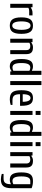

<svg xmlns="http://www.w3.org/2000/svg" viewBox="1660 -2400 950 4310"><g transform="rotate(90 2135.0 -245.0)"><path d="M155 0H65V-500H141L146 -460H151Q169 -475 199.5 -487.5Q230 -500 275 -500H325V-425H225Q206 -425 188 -420.5Q170 -416 155 -405Z M650 -250Q650 -310 642 -349.5Q634 -389 621 -412.5Q608 -436 591 -445.5Q574 -455 555 -455Q536 -455 519 -445.5Q502 -436 489 -412.5Q476 -389 468 -349.5Q460 -310 460 -250Q460 -190 468 -150.5Q476 -111 489 -87.5Q502 -64 519 -54.5Q536 -45 555 -45Q574 -45 591 -54.5Q608 -64 621 -87.5Q634 -111 642 -150.5Q650 -190 650 -250ZM740 -250Q740 -177 728 -127Q716 -77 692.5 -46.5Q669 -16 634.5 -3Q600 10 555 10Q510 10 475.5 -3Q441 -16 417.5 -46.5Q394 -77 382 -127Q370 -177 370 -250Q370 -323 382 -373Q394 -423 417.5 -453.5Q441 -484 475.5 -497Q510 -510 555 -510Q600 -510 634.5 -497Q669 -484 692.5 -453.5Q716 -423 728 -373Q740 -323 740 -250Z M940 0H850V-500H925L930 -470H935Q954 -489 982 -499.5Q1010 -510 1040 -510Q1076 -510 1104.5 -503.5Q1133 -497 1153 -480Q1173 -463 1184 -434Q1195 -405 1195 -360V0H1105V-360Q1105 -386 1098 -403.5Q1091 -421 1078 -431.5Q1065 -442 1048 -446Q1031 -450 1010 -450Q991 -450 971 -444Q951 -438 940 -430Z M1575 -30Q1556 -11 1528 -0.5Q1500 10 1470 10Q1431 10 1400 -2.5Q1369 -15 1348 -45Q1327 -75 1316 -125Q1305 -175 1305 -250Q1305 -325 1316 -375Q1327 -425 1348 -455Q1369 -485 1400 -497.5Q1431 -510 1470 -510Q1500 -510 1523.5 -503Q1547 -496 1570 -485V-700H1660V0H1585L1580 -30ZM1570 -430Q1559 -438 1539 -444Q1519 -450 1500 -450Q1476 -450 1456.5 -441Q1437 -432 1423.5 -409.5Q1410 -387 1402.5 -348.5Q1395 -310 1395 -250Q1395 -190 1402.5 -151Q1410 -112 1423.5 -89.5Q1437 -67 1456.5 -58.5Q1476 -50 1500 -50Q1519 -50 1539 -56Q1559 -62 1570 -70Z M1800 -700H1890V0H1800Z M2355 -220H2095Q2095 -171 2103 -138.5Q2111 -106 2127.5 -86.5Q2144 -67 2170.5 -58.5Q2197 -50 2235 -50H2335V-10Q2312 -2 2278.5 4Q2245 10 2215 10Q2159 10 2119 -2.5Q2079 -15 2053.5 -45Q2028 -75 2016.5 -125Q2005 -175 2005 -250Q2005 -325 2016 -375Q2027 -425 2049 -455Q2071 -485 2104 -497.5Q2137 -510 2180 -510Q2223 -510 2256 -497.5Q2289 -485 2311 -455Q2333 -425 2344 -375Q2355 -325 2355 -250ZM2265 -280Q2265 -331 2258 -364.5Q2251 -398 2239.5 -418Q2228 -438 2212.5 -446.5Q2197 -455 2180 -455Q2163 -455 2147.5 -446.5Q2132 -438 2120.5 -418Q2109 -398 2102 -364.5Q2095 -331 2095 -280Z M2560 0H2470V-500H2560ZM2560 -680V-570H2470V-680Z M2945 -30Q2926 -11 2898 -0.5Q2870 10 2840 10Q2801 10 2770 -2.5Q2739 -15 2718 -45Q2697 -75 2686 -125Q2675 -175 2675 -250Q2675 -325 2686 -375Q2697 -425 2718 -455Q2739 -485 2770 -497.5Q2801 -510 2840 -510Q2870 -510 2893.5 -503Q2917 -496 2940 -485V-700H3030V0H2955L2950 -30ZM2940 -430Q2929 -438 2909 -444Q2889 -450 2870 -450Q2846 -450 2826.5 -441Q2807 -432 2793.5 -409.5Q2780 -387 2772.5 -348.5Q2765 -310 2765 -250Q2765 -190 2772.5 -151Q2780 -112 2793.5 -89.5Q2807 -67 2826.5 -58.5Q2846 -50 2870 -50Q2889 -50 2909 -56Q2929 -62 2940 -70Z M3260 0H3170V-500H3260ZM3260 -680V-570H3170V-680Z M3485 0H3395V-500H3470L3475 -470H3480Q3499 -489 3527 -499.5Q3555 -510 3585 -510Q3621 -510 3649.5 -503.5Q3678 -497 3698 -480Q3718 -463 3729 -434Q3740 -405 3740 -360V0H3650V-360Q3650 -386 3643 -403.5Q3636 -421 3623 -431.5Q3610 -442 3593 -446Q3576 -450 3555 -450Q3536 -450 3516 -444Q3496 -438 3485 -430Z M4115 -15Q4092 -4 4068.5 3Q4045 10 4015 10Q3976 10 3945 -2.5Q3914 -15 3893 -45Q3872 -75 3861 -125Q3850 -175 3850 -250Q3850 -325 3861.5 -375Q3873 -425 3897 -455Q3921 -485 3957.5 -497.5Q3994 -510 4045 -510Q4090 -510 4128.5 -502.5Q4167 -495 4205 -480V-40Q4205 31 4193.5 79Q4182 127 4157.5 156Q4133 185 4095 197.5Q4057 210 4005 210Q3975 210 3941.5 204Q3908 198 3885 190V150H3985Q4019 150 4043.5 142Q4068 134 4084 114.5Q4100 95 4107.5 63.5Q4115 32 4115 -15ZM4115 -450H4045Q4021 -450 4001.5 -441Q3982 -432 3968.5 -409.5Q3955 -387 3947.5 -348.5Q3940 -310 3940 -250Q3940 -190 3947.5 -151Q3955 -112 3968.5 -89.5Q3982 -67 4001.5 -58.5Q4021 -50 4045 -50Q4064 -50 4084 -56Q4104 -62 4115 -70Z"/></g></svg>

Font: Cuprum
Style: Regular
Weight: 400
Designer: Jovanny Lemonad
Foundry: Jovanny Lemonad
Version: Version 1.002